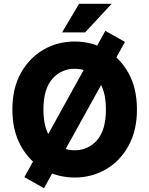

<svg xmlns="http://www.w3.org/2000/svg" viewBox="-20 -920 784 1008"><path d="M45 -345Q45 -457 89.5 -536.5Q134 -616 208 -659Q282 -702 372 -702Q462 -702 536 -659Q610 -616 654.5 -536.5Q699 -457 699 -345Q699 -234 654.5 -154Q610 -74 536 -31Q462 12 372 12Q282 12 208 -31Q134 -74 89.5 -154Q45 -234 45 -345ZM208 -345Q208 -237 255 -184Q302 -131 372 -131Q443 -131 489.5 -184Q536 -237 536 -345Q536 -453 489.5 -506Q443 -559 372 -559Q302 -559 255 -506Q208 -453 208 -345ZM108 10 533 -758 636 -700 211 68ZM306 -750 395 -900H566L427 -750Z"/></svg>

Font: Radio Canada
Style: Bold
Weight: 700
Designer: Charles Daoud, Etienne Aubert Bonn, Alexandre Saumier Demers, Jacques Le Bailly
Foundry: Radio-Canada
Version: Version 2.104; ttfautohint (v1.8.4.7-5d5b);gftools[0.9.28.de